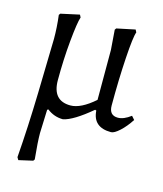

<svg xmlns="http://www.w3.org/2000/svg" viewBox="-107 -544 734 866"><g transform="rotate(15 260.0 -111.0)"><path d="M127 -11 132 -14C154 3.3 179 12 207 12C238.3 5.3 281.3 -21 336 -67L342 -65C345.3 -13.7 375 12 431 12C441 12 454.3 4.3 471 -11C487.7 -26.3 503.3 -45.3 518 -68L504 -84C482 -67.3 462 -59 444 -59C416.7 -59 403 -74.3 403 -105C403 -185.7 405.2 -259.8 409.5 -327.5C413.8 -395.2 419 -436.7 425 -452L419 -464L333 -446L328 -439L335 -346V-113C313.7 -94.3 293.7 -80.3 275 -71C256.3 -61.7 239 -57 223 -57C167 -57 139 -89 139 -153C139 -217 141.8 -278.7 147.5 -338C153.2 -397.3 159 -435.3 165 -452L159 -464L72 -445L67 -438C71.7 -400.7 74 -364 74 -328L68 -73C65.3 34.3 60.3 135.3 53 230L60 242L126 227L131 220C125.7 166.7 123 126.3 123 99C123 89.7 124.3 53 127 -11Z"/></g></svg>

Font: Alegreya SC
Style: Regular
Weight: 400
Designer: Juan Pablo del Peral
Foundry: Juan Pablo del Peral
Version: Version 1.003